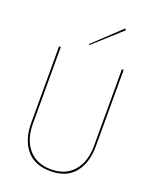

<svg xmlns="http://www.w3.org/2000/svg" viewBox="-170 -1029 915 1134"><g transform="rotate(20 288.0 -461.5)"><path d="M424 -925 250 -768 246 -773 416 -933ZM85 -700H96V-220Q96 -118 147 -59.5Q198 -1 288 -1Q378 -1 429 -59.5Q480 -118 480 -220V-700H491V-220Q491 -116 440 -53Q389 10 288 10Q187 10 136 -53Q85 -116 85 -220Z"/></g></svg>

Font: Jost* Hairline
Style: Regular
Weight: 100
Version: Version 3.7